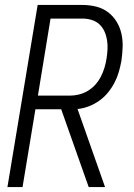

<svg xmlns="http://www.w3.org/2000/svg" viewBox="-20 -755 540 775"><path d="M10 0 132 -735H313Q341 -735 367.5 -728.5Q394 -722 415 -706.5Q436 -691 450 -668.5Q464 -646 470 -619.5Q476 -593 475 -565Q474 -537 470 -509Q466 -487 459.5 -464.5Q453 -442 442 -421Q431 -400 415.5 -381Q400 -362 380 -348Q360 -334 337.5 -325.5Q315 -317 293 -315L404 0H338L227 -314H123L71 0ZM133 -369H262Q280 -369 298.5 -373.5Q317 -378 334 -388Q351 -398 364.5 -413Q378 -428 387 -445.5Q396 -463 401.5 -481Q407 -499 410 -518Q413 -537 414 -556Q415 -575 412 -593.5Q409 -612 401.5 -628.5Q394 -645 381 -657Q368 -669 350 -674.5Q332 -680 313 -680H184Z"/></svg>

Font: Iosevka SS04 Light Oblique
Style: Regular
Weight: 300
Italic angle: -9°
Monospace: yes
Designer: Belleve Invis
Foundry: Belleve Invis
Version: Version 19.0.0; ttfautohint (v1.8.4)